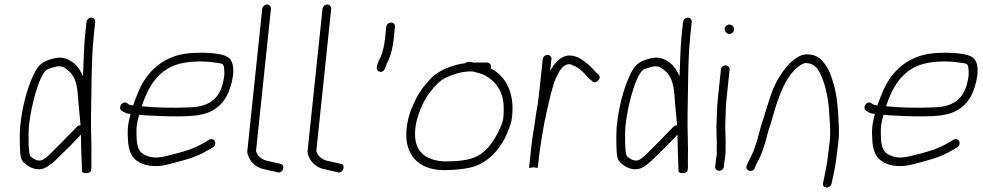

<svg xmlns="http://www.w3.org/2000/svg" viewBox="-20 -760 4403 860"><path d="M340.9 -199C334.9 -199 329.6 -197 325.2 -193L310.7 -178C284 -150.6 232.1 -96.9 201 -67C183.3 -50.3 170 -41.7 161.3 -41C140.5 -39.5 125.8 -51.9 115.4 -61C105.8 -80.4 107.3 -166.7 109.3 -194C114.4 -242.4 126.2 -300.5 139 -343C147.6 -371.5 169.5 -440.9 194.2 -450C208.1 -455.3 220.8 -459.3 232.4 -462C254.6 -466.7 271.5 -456.2 283.7 -446C312.5 -421.9 323.4 -390.3 328 -343C331.9 -292.2 336.1 -248.8 340.9 -199ZM367.3 -661 360.9 -600C355.5 -548.3 354 -468.1 351.9 -419C341.5 -440.7 328.6 -463.2 311 -477C291.4 -492.3 265 -507.2 228.4 -500C181.2 -489 155.4 -478.4 132 -429C100.2 -361.5 79.6 -282.5 70.2 -193C68.5 -169.7 68 -140.3 69 -105C70.9 -70.7 69.8 -48.6 86.4 -32C103.2 -16.4 127.6 0.5 161.2 -2C179.4 -4 201.1 -16.7 226.2 -40C259.7 -72.2 315.2 -126.8 342.5 -157C343.1 -125 343.1 -125 343.9 -85C346 -40.5 346.1 -22.8 347.3 7C348.7 18.9 386 18.7 387.6 4C390.9 -10.6 388.7 -24.7 389.1 -39.5C391.5 -115.4 386.4 -161.8 387.7 -245L389.6 -359C391 -441.4 391.1 -516 399.9 -600L406.3 -661C407.4 -671.6 400 -681 389.4 -681C378.8 -681 368.4 -671.6 367.3 -661Z M614.8 -284C643.4 -371.4 685.7 -438.7 763.6 -468C812.6 -486.5 888.7 -488.8 948.2 -479C975 -475.8 981.8 -474.7 983.7 -455C986 -430.7 985.7 -419.7 978.9 -390C961.2 -314.7 913.5 -281 827.2 -279C754.4 -275.7 681.9 -277.5 614.8 -284ZM603.8 -246C618.2 -244 637.1 -242.7 660.4 -242C716 -239.2 765.2 -237.4 824.2 -240C911.4 -243.6 961.5 -270.1 995.6 -330C1018.8 -375.4 1041.5 -463.8 1008.2 -498C991.6 -518.2 930.2 -522.8 888.9 -524C837 -524 792.5 -520.3 752.4 -504.5C703.9 -485.5 665.9 -455.7 634.2 -412C609.3 -377.3 592.1 -333 576.2 -288C572.9 -288.7 570 -289 567.3 -289C558.2 -290.3 555.3 -293 550.1 -297C530.7 -312 506.6 -280.7 523.8 -265C534.2 -258 543.8 -251.8 560.2 -250H565.2C550.1 -195.9 550.5 -173.8 553.9 -123C555.9 -97.7 562.4 -76.7 573.3 -60C597.4 -23.7 659.3 -5.1 730.4 -23C794.3 -39.5 850.6 -52.6 900.5 -81L933.5 -100C955.9 -114.9 940.8 -146.8 917 -134L884.1 -115C836.8 -88.4 785.2 -75.8 724.4 -61C694.2 -53 668.5 -52.3 647.2 -59C608.3 -70.6 596.8 -89.2 592.6 -130C590.4 -176.7 588.8 -193 602.4 -242C602.4 -242.7 602.9 -244 603.8 -246Z M1154.5 -720 1087.8 -84C1087 -76 1089.3 -66.3 1094.8 -55C1106.6 -29.2 1131.5 -7.1 1164.2 -2C1178.6 0.9 1197 6.6 1212.1 9L1223.7 12C1247.9 18.2 1259.9 -22.6 1236.7 -26L1224 -29C1209.5 -31.5 1189.8 -37.3 1175.2 -40C1152.3 -45.2 1131.8 -62 1126.8 -84L1193.5 -720C1194.5 -730.3 1186.2 -740 1176.1 -740C1165.9 -740 1155.5 -730.3 1154.5 -720Z M1424.5 -720 1357.8 -84C1357 -76 1359.3 -66.3 1364.8 -55C1376.6 -29.2 1401.5 -7.1 1434.2 -2C1448.6 0.9 1467 6.6 1482.1 9L1493.7 12C1517.9 18.2 1529.9 -22.6 1506.7 -26L1494 -29C1479.5 -31.5 1459.8 -37.3 1445.2 -40C1422.3 -45.2 1401.8 -62 1396.8 -84L1463.5 -720C1464.5 -730.3 1456.2 -740 1446.1 -740C1435.9 -740 1425.5 -730.3 1424.5 -720Z M1710.1 -640 1704.2 -584C1701.4 -556.8 1694.9 -529.5 1686.1 -507C1678 -489.7 1652.5 -446.7 1680.5 -439C1702.9 -432.9 1706.6 -461.6 1712.9 -476L1720.6 -492C1731.8 -517.6 1739.7 -550.2 1743.1 -583L1749.1 -640C1750.2 -650.6 1742.7 -659 1732.1 -659C1721.5 -659 1711.2 -650.6 1710.1 -640Z M2095.1 -440C2097.1 -440 2099.4 -439.7 2102 -439C2119.1 -434.6 2138.1 -429.3 2153.2 -422C2201.4 -394.5 2235.7 -349.4 2236.1 -278C2235.9 -250.8 2237.1 -232.7 2228.7 -207C2204.2 -146.5 2169.3 -85.2 2114.2 -59C2078.2 -41 2025.7 -37 1973.9 -37C1957.2 -37 1939.5 -39.7 1920.7 -45C1861.1 -62.6 1832.2 -106.9 1840.3 -184.5C1841.8 -198.2 1844.1 -211 1847.4 -223C1860.5 -269.8 1880.6 -315.4 1907.6 -349C1927.7 -375.1 1948.5 -398.2 1978.3 -413C2011.9 -427 2039.2 -437.4 2079.1 -440ZM2161.3 -480H2111.3C2108.6 -480 2105.9 -479.7 2103.2 -479C2090 -482.9 2075.2 -487.1 2064 -477C2057.3 -476.3 2050.5 -475.3 2043.7 -474C1995.1 -463.5 1948.2 -445 1915.4 -414C1888.5 -387.2 1863 -356 1844.5 -320C1823.8 -277.7 1807.1 -239.5 1801.3 -184C1789.1 -67.5 1853.2 2 1969.8 2C2008.2 2 2047.4 -1.4 2079.8 -8C2173.4 -26.3 2235.7 -107.8 2264.8 -198C2275.3 -226.9 2275.3 -250.8 2275.6 -282C2272.9 -365.5 2237.1 -422.6 2177.6 -454C2178.5 -456.7 2179.1 -458.7 2179.2 -460C2180.3 -470.6 2171.9 -480 2161.3 -480Z M2410.9 -495 2396.8 -361C2394.6 -339.7 2391.9 -317.3 2388.8 -294C2384.7 -270.9 2379.7 -245.4 2377.3 -222C2370.5 -179.3 2363.3 -136.2 2359.1 -96L2350 -10C2349.6 -5.7 2367.7 -10.5 2370.2 -11C2371.9 -10.5 2388.6 -5.9 2389 -10L2390.9 -28C2397.8 -93.6 2408.3 -156.6 2420.1 -220L2423.3 -232C2425.3 -244.7 2428 -257.3 2431.3 -270C2441.3 -313.5 2452.7 -370.5 2470 -410C2478.2 -427.1 2486.7 -445.4 2497.9 -457C2501.7 -461.9 2516.4 -472 2523.5 -472C2532.8 -474.3 2539.2 -470.6 2546.9 -467C2579 -454.9 2600.5 -426.9 2622.5 -405L2631.6 -397C2647.7 -379 2678.5 -409.7 2660.7 -426L2651.5 -434C2640.2 -446.6 2626.1 -462 2612.6 -473C2590.6 -490.9 2562.3 -515 2521.6 -511C2482 -502.4 2463.8 -475 2444.4 -443L2449.9 -495C2451 -505.6 2443.5 -514 2432.9 -514C2422.3 -514 2412 -505.6 2410.9 -495Z M3012.9 -199C3006.9 -199 3001.6 -197 2997.2 -193L2982.7 -178C2956 -150.6 2904.1 -96.9 2873 -67C2855.3 -50.3 2842 -41.7 2833.3 -41C2812.5 -39.5 2797.8 -51.9 2787.4 -61C2777.8 -80.4 2779.3 -166.7 2781.3 -194C2786.4 -242.4 2798.2 -300.5 2811 -343C2819.6 -371.5 2841.5 -440.9 2866.2 -450C2880.1 -455.3 2892.8 -459.3 2904.4 -462C2926.6 -466.7 2943.5 -456.2 2955.7 -446C2984.5 -421.9 2995.4 -390.3 3000 -343C3003.9 -292.2 3008.1 -248.8 3012.9 -199ZM3039.3 -661 3032.9 -600C3027.5 -548.3 3026 -468.1 3023.9 -419C3013.5 -440.7 3000.6 -463.2 2983 -477C2963.4 -492.3 2937 -507.2 2900.4 -500C2853.2 -489 2827.4 -478.4 2804 -429C2772.2 -361.5 2751.6 -282.5 2742.2 -193C2740.5 -169.7 2740 -140.3 2741 -105C2742.9 -70.7 2741.8 -48.6 2758.4 -32C2775.2 -16.4 2799.6 0.5 2833.2 -2C2851.4 -4 2873.1 -16.7 2898.2 -40C2931.7 -72.2 2987.2 -126.8 3014.5 -157C3015.1 -125 3015.1 -125 3015.9 -85C3018 -40.5 3018.1 -22.8 3019.3 7C3020.7 18.9 3058 18.7 3059.6 4C3062.9 -10.6 3060.7 -24.7 3061.1 -39.5C3063.5 -115.4 3058.4 -161.8 3059.7 -245L3061.6 -359C3063 -441.4 3063.1 -516 3071.9 -600L3078.3 -661C3079.4 -671.6 3072 -681 3061.4 -681C3050.8 -681 3040.4 -671.6 3039.3 -661Z M3209 -448 3194.8 -313C3191.3 -279.8 3191.5 -248.4 3190 -219C3188 -184 3189.6 -154.6 3190.7 -121.5C3191.2 -108.4 3189.3 -84 3190.8 -74C3190.2 -69 3190.2 -69 3189.2 -59C3187.7 -51.7 3186.7 -44.7 3186 -38L3183.5 -14C3182.4 -3.4 3190.9 5 3201.5 5C3212.1 5 3221.4 -3.4 3222.5 -14L3225 -38C3225.6 -44 3226.6 -50.3 3228 -57C3229.2 -69 3229.2 -69 3230.1 -77C3229.5 -77.7 3229.5 -84.3 3230.2 -97C3231.6 -140.1 3226.8 -177 3229.3 -222C3230.7 -250 3230.5 -281.2 3233.8 -313L3248 -448C3249.1 -458.6 3240.5 -467 3229.9 -467C3219.4 -467 3210.1 -458.6 3209 -448ZM3226.1 -631C3225 -619.9 3234.7 -608 3246.2 -608C3257.5 -608 3266.6 -616.2 3267.8 -627.5C3269 -638.8 3258.9 -650 3247.6 -650C3236.6 -650 3227.3 -641.9 3226.1 -631Z M3360.7 -7C3365.6 -20.8 3370.2 -30.9 3377.5 -43C3389.5 -66.7 3396.8 -87.2 3405.6 -115C3414.7 -144.2 3420.1 -173.7 3431.3 -203C3439.1 -227.9 3450.2 -270.2 3459 -296C3481.1 -360.4 3507.7 -423.4 3554.2 -460C3565.8 -468.1 3576.7 -478.7 3594 -477.5C3631.6 -474.8 3648.3 -446 3659.7 -417C3679 -374.1 3692.1 -309.3 3694.3 -251C3696.7 -215.5 3699 -192.3 3698.4 -156C3698 -127.8 3691.8 -93.1 3688.8 -65C3684.3 -21.9 3675.2 20.1 3666.8 59C3660.8 85.3 3698.9 86.8 3704.4 63C3713.6 23 3722.9 -18.4 3727.7 -64C3729.2 -78.7 3731.2 -94 3733.5 -110C3738.4 -143.7 3738.8 -177.4 3736.6 -206C3734.6 -267.7 3729.2 -332.1 3713.8 -384C3702.8 -420.8 3694.1 -447.7 3674.6 -473C3657.4 -496.9 3637.4 -515 3599.1 -516.5C3569.4 -517.6 3550.8 -503.3 3532.4 -490C3508.8 -470.8 3490.4 -446.3 3472.9 -419C3436 -363.7 3417.7 -283.9 3394.2 -212C3381.2 -175.3 3375.5 -138 3361.8 -103C3353.5 -72.3 3336.1 -47.3 3325 -19C3313.8 4.3 3351.5 16.6 3360.7 -7Z M3948.8 -284C3977.4 -371.4 4019.7 -438.7 4097.6 -468C4146.6 -486.5 4222.7 -488.8 4282.2 -479C4309 -475.8 4315.8 -474.7 4317.7 -455C4320 -430.7 4319.7 -419.7 4312.9 -390C4295.2 -314.7 4247.5 -281 4161.2 -279C4088.4 -275.7 4015.9 -277.5 3948.8 -284ZM3937.8 -246C3952.2 -244 3971.1 -242.7 3994.4 -242C4050 -239.2 4099.2 -237.4 4158.2 -240C4245.4 -243.6 4295.5 -270.1 4329.6 -330C4352.8 -375.4 4375.5 -463.8 4342.2 -498C4325.6 -518.2 4264.2 -522.8 4222.9 -524C4171 -524 4126.5 -520.3 4086.4 -504.5C4037.9 -485.5 3999.9 -455.7 3968.2 -412C3943.3 -377.3 3926.1 -333 3910.2 -288C3906.9 -288.7 3904 -289 3901.3 -289C3892.2 -290.3 3889.3 -293 3884.1 -297C3864.7 -312 3840.6 -280.7 3857.8 -265C3868.2 -258 3877.8 -251.8 3894.2 -250H3899.2C3884.1 -195.9 3884.5 -173.8 3887.9 -123C3889.9 -97.7 3896.4 -76.7 3907.3 -60C3931.4 -23.7 3993.3 -5.1 4064.4 -23C4128.3 -39.5 4184.6 -52.6 4234.5 -81L4267.5 -100C4289.9 -114.9 4274.8 -146.8 4251 -134L4218.1 -115C4170.8 -88.4 4119.2 -75.8 4058.4 -61C4028.2 -53 4002.5 -52.3 3981.2 -59C3942.3 -70.6 3930.8 -89.2 3926.6 -130C3924.4 -176.7 3922.8 -193 3936.4 -242C3936.4 -242.7 3936.9 -244 3937.8 -246Z"/></svg>

Font: Just Breathe
Style: Obl2
Weight: 400
Foundry: Cannot Into Space Fonts
Version: Version 0.72